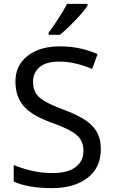

<svg xmlns="http://www.w3.org/2000/svg" viewBox="-20 -964 589 994"><path d="M502 -191Q502 -96 433 -43Q364 10 247 10Q187 10 136 1Q85 -8 51 -24V-110Q87 -94 140.5 -81Q194 -68 251 -68Q331 -68 371.5 -99Q412 -130 412 -183Q412 -218 397 -242Q382 -266 345.5 -286.5Q309 -307 244 -330Q198 -347 163.5 -366.5Q129 -386 106 -411Q83 -436 71.5 -468Q60 -500 60 -542Q60 -599 89 -639.5Q118 -680 169.5 -702Q221 -724 288 -724Q347 -724 396 -713Q445 -702 485 -684L457 -607Q420 -623 376.5 -634Q333 -645 286 -645Q219 -645 185 -616.5Q151 -588 151 -541Q151 -505 166 -481Q181 -457 215 -438Q249 -419 307 -397Q370 -374 413.5 -347.5Q457 -321 479.5 -284Q502 -247 502 -191ZM433 -934Q424 -920 407 -900Q390 -880 369.5 -858.5Q349 -837 328.5 -817.5Q308 -798 290 -784H232V-796Q247 -815 264.5 -841Q282 -867 299 -894.5Q316 -922 327 -944H433Z"/></svg>

Font: Noto Sans Ol Chiki
Style: Regular
Weight: 400
Designer: Monotype Design Team, Lewis McGuffie
Foundry: Monotype Imaging Inc.
Version: Version 2.003